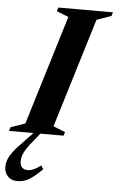

<svg xmlns="http://www.w3.org/2000/svg" viewBox="-96 -717 621 1019"><g transform="rotate(5 215.0 -207.0)"><path d="M230 -630 166.5 -655 172.5 -675H463.5L457.5 -655L380 -628L202 -45L265.5 -20L259.5 0H-31L-25 -20L52 -47ZM44.5 156.5Q44.5 175 54.8 186.8Q65 198.5 85.5 198.5Q101 198.5 116.2 192Q131.5 185.5 155.5 168L167.5 187Q125 229 97 245.2Q69 261.5 36 261.5Q2.5 261.5 -15.8 241.2Q-34 221 -34 191.5Q-34 175 -28.2 156.8Q-22.5 138.5 -3.8 112.5Q15 86.5 53.5 48L123.5 -25.5H156L112.5 29.5Q84.5 62 69.5 85Q54.5 108 49.5 124.8Q44.5 141.5 44.5 156.5Z"/></g></svg>

Font: Newsreader 24pt
Style: Bold Italic
Weight: 700
Italic angle: -17°
Designer: Hugues Gentile
Foundry: Production Type
Version: Version 1.003